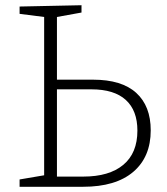

<svg xmlns="http://www.w3.org/2000/svg" viewBox="-20 -715 640 735"><path d="M55 0V-28L149 -44V-650L55 -662V-690L292 -695V-667L198 -650V-410H336Q446 -410 501.5 -359.5Q557 -309 557 -216Q557 -114 490 -57Q423 0 298 0ZM330 -373H198V-39H299Q398 -39 452 -84Q506 -129 506 -215Q506 -292 461.5 -332.5Q417 -373 330 -373Z"/></svg>

Font: Bitter Light
Style: Regular
Weight: 300
Designer: Sol Matas, and Bitter project Authors
Foundry: Sol Matas
Version: Version 2.001